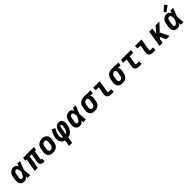

<svg xmlns="http://www.w3.org/2000/svg" viewBox="675 -3217 5851 5851"><g transform="rotate(-45 3600.0 -292.0)"><path d="M223 8Q193 8 163.5 1.5Q134 -5 111 -21.5Q88 -38 73 -62.5Q58 -87 51.5 -115Q45 -143 46 -173.5Q47 -204 52 -234L70 -344Q74 -370 82 -394.5Q90 -419 104 -442Q118 -465 138.5 -484.5Q159 -504 183 -516Q207 -528 232.5 -533Q258 -538 284 -538Q307 -538 328.5 -531.5Q350 -525 367 -511.5Q384 -498 396 -480Q408 -462 416 -442Q423 -464 430.5 -486Q438 -508 445 -530H560Q534 -461 508.5 -392Q483 -323 455 -255Q461 -191 465 -127.5Q469 -64 475 0H360Q360 -18 360 -36.5Q360 -55 360 -74Q347 -57 332 -42Q317 -27 299.5 -15.5Q282 -4 262.5 2Q243 8 223 8ZM223 -102Q241 -102 258 -112.5Q275 -123 288 -138Q301 -153 310.5 -169.5Q320 -186 328.5 -203Q337 -220 344.5 -237.5Q352 -255 359 -273Q358 -289 356 -305Q354 -321 351.5 -336.5Q349 -352 345 -367.5Q341 -383 333.5 -396Q326 -409 313 -418.5Q300 -428 284 -428Q266 -428 250 -418Q234 -408 224 -392.5Q214 -377 208.5 -360Q203 -343 200 -326L182 -216Q180 -204 178.5 -192.5Q177 -181 177.5 -169Q178 -157 180 -145.5Q182 -134 187 -124.5Q192 -115 201.5 -108.5Q211 -102 223 -102Z M1053 8Q1032 8 1011.5 5Q991 2 973 -5.5Q955 -13 940.5 -26Q926 -39 917.5 -56.5Q909 -74 907.5 -94.5Q906 -115 910 -136L957 -420H870L800 0H667L737 -420H679L697 -530H1166L1147 -420H1090L1043 -136Q1042 -129 1043 -122.5Q1044 -116 1048 -111Q1052 -106 1058 -104Q1064 -102 1071 -102H1090V8Z M1456 8Q1424 8 1393 2Q1362 -4 1336 -19Q1310 -34 1291.5 -57.5Q1273 -81 1263.5 -110Q1254 -139 1254 -170.5Q1254 -202 1260 -234L1278 -344Q1282 -372 1292 -398.5Q1302 -425 1319.5 -448.5Q1337 -472 1360.5 -490Q1384 -508 1411 -519Q1438 -530 1465 -535.5Q1492 -541 1520 -541Q1552 -541 1582.5 -533.5Q1613 -526 1639 -511.5Q1665 -497 1683.5 -473Q1702 -449 1711.5 -420.5Q1721 -392 1721 -360Q1721 -328 1716 -296L1697 -186Q1693 -159 1683 -132Q1673 -105 1656 -81.5Q1639 -58 1615.5 -40Q1592 -22 1565 -11Q1538 0 1510.5 4Q1483 8 1456 8ZM1458 -102Q1478 -102 1498 -109Q1518 -116 1533 -131Q1548 -146 1556 -165Q1564 -184 1567 -204L1585 -314Q1589 -334 1588.5 -354.5Q1588 -375 1579.5 -392.5Q1571 -410 1553.5 -419Q1536 -428 1515 -428Q1495 -428 1476 -420.5Q1457 -413 1442 -398.5Q1427 -384 1419 -365Q1411 -346 1408 -326L1390 -216Q1388 -203 1387 -189Q1386 -175 1388 -162.5Q1390 -150 1395.5 -138Q1401 -126 1410 -117.5Q1419 -109 1432 -105.5Q1445 -102 1458 -102Z M1943 205 1977 0Q1933 -10 1897.5 -36.5Q1862 -63 1842.5 -102Q1823 -141 1819 -188Q1815 -235 1823 -280Q1828 -313 1838 -345.5Q1848 -378 1862 -409Q1876 -440 1893 -471Q1910 -502 1930 -530L2031 -471Q2016 -447 2002.5 -422Q1989 -397 1977.5 -371.5Q1966 -346 1957.5 -319.5Q1949 -293 1945 -266Q1941 -243 1941 -219Q1941 -195 1947 -173.5Q1953 -152 1966 -134Q1979 -116 1999 -106L2039 -350Q2043 -373 2050 -395Q2057 -417 2069 -438.5Q2081 -460 2098 -478Q2115 -496 2136 -508Q2157 -520 2180 -525Q2203 -530 2226 -530Q2253 -530 2278.5 -521.5Q2304 -513 2322 -495.5Q2340 -478 2350 -453.5Q2360 -429 2363.5 -403Q2367 -377 2365.5 -349.5Q2364 -322 2360 -294Q2354 -261 2345 -228Q2336 -195 2321.5 -164Q2307 -133 2285.5 -104Q2264 -75 2236 -52.5Q2208 -30 2175.5 -16Q2143 -2 2110 4L2076 205ZM2124 -111Q2151 -125 2171 -149Q2191 -173 2204.5 -199.5Q2218 -226 2226 -254.5Q2234 -283 2238 -311Q2240 -322 2241.5 -333.5Q2243 -345 2243 -356.5Q2243 -368 2242 -379Q2241 -390 2238 -400.5Q2235 -411 2227.5 -419Q2220 -427 2209 -427Q2200 -427 2193 -419.5Q2186 -412 2181.5 -403.5Q2177 -395 2174 -386Q2171 -377 2168.5 -368.5Q2166 -360 2164.5 -351Q2163 -342 2161 -333Z M2623 8Q2593 8 2563.5 1.5Q2534 -5 2511 -21.5Q2488 -38 2473 -62.5Q2458 -87 2451.5 -115Q2445 -143 2446 -173.5Q2447 -204 2452 -234L2470 -344Q2474 -370 2482 -394.5Q2490 -419 2504 -442Q2518 -465 2538.5 -484.5Q2559 -504 2583 -516Q2607 -528 2632.5 -533Q2658 -538 2684 -538Q2707 -538 2728.5 -531.5Q2750 -525 2767 -511.5Q2784 -498 2796 -480Q2808 -462 2816 -442Q2823 -464 2830.5 -486Q2838 -508 2845 -530H2960Q2934 -461 2908.5 -392Q2883 -323 2855 -255Q2861 -191 2865 -127.5Q2869 -64 2875 0H2760Q2760 -18 2760 -36.5Q2760 -55 2760 -74Q2747 -57 2732 -42Q2717 -27 2699.5 -15.5Q2682 -4 2662.5 2Q2643 8 2623 8ZM2623 -102Q2641 -102 2658 -112.5Q2675 -123 2688 -138Q2701 -153 2710.5 -169.5Q2720 -186 2728.5 -203Q2737 -220 2744.5 -237.5Q2752 -255 2759 -273Q2758 -289 2756 -305Q2754 -321 2751.5 -336.5Q2749 -352 2745 -367.5Q2741 -383 2733.5 -396Q2726 -409 2713 -418.5Q2700 -428 2684 -428Q2666 -428 2650 -418Q2634 -408 2624 -392.5Q2614 -377 2608.5 -360Q2603 -343 2600 -326L2582 -216Q2580 -204 2578.5 -192.5Q2577 -181 2577.5 -169Q2578 -157 2580 -145.5Q2582 -134 2587 -124.5Q2592 -115 2601.5 -108.5Q2611 -102 2623 -102Z M3255 8Q3223 8 3192.5 2Q3162 -4 3136 -19Q3110 -34 3091.5 -57.5Q3073 -81 3063.5 -110Q3054 -139 3054 -170.5Q3054 -202 3060 -234L3078 -344Q3082 -371 3092 -397Q3102 -423 3119 -446Q3136 -469 3159.5 -486.5Q3183 -504 3209 -515Q3235 -526 3262 -532Q3289 -538 3316 -538Q3320 -538 3324.5 -538Q3329 -538 3333 -538L3607 -530L3589 -420L3470 -423Q3483 -412 3492 -398Q3501 -384 3506 -367Q3511 -350 3511 -332Q3511 -314 3508 -296L3489 -186Q3485 -159 3475.5 -133Q3466 -107 3450 -83.5Q3434 -60 3411 -41.5Q3388 -23 3362 -11.5Q3336 0 3309 4Q3282 8 3255 8ZM3257 -102Q3276 -102 3295 -109.5Q3314 -117 3328 -132.5Q3342 -148 3349 -166.5Q3356 -185 3359 -204L3377 -314Q3381 -333 3381 -352Q3381 -371 3374.5 -388Q3368 -405 3353.5 -416Q3339 -427 3320 -428H3315Q3313 -428 3311.5 -428Q3310 -428 3309 -428Q3290 -428 3271.5 -419.5Q3253 -411 3239.5 -396Q3226 -381 3218.5 -363Q3211 -345 3208 -326L3190 -216Q3186 -196 3186.5 -176Q3187 -156 3195 -138.5Q3203 -121 3220 -111.5Q3237 -102 3257 -102Z M3969 0Q3946 0 3922.5 -3Q3899 -6 3878 -14.5Q3857 -23 3840 -37.5Q3823 -52 3813 -72.5Q3803 -93 3801.5 -116.5Q3800 -140 3804 -164L3847 -420H3719V-530H3998L3934 -146Q3933 -138 3934.5 -130.5Q3936 -123 3941.5 -118.5Q3947 -114 3954.5 -112Q3962 -110 3969 -110H4073V0Z M4455 8Q4423 8 4392.5 2Q4362 -4 4336 -19Q4310 -34 4291.5 -57.5Q4273 -81 4263.5 -110Q4254 -139 4254 -170.5Q4254 -202 4260 -234L4278 -344Q4282 -371 4292 -397Q4302 -423 4319 -446Q4336 -469 4359.5 -486.5Q4383 -504 4409 -515Q4435 -526 4462 -532Q4489 -538 4516 -538Q4520 -538 4524.5 -538Q4529 -538 4533 -538L4807 -530L4789 -420L4670 -423Q4683 -412 4692 -398Q4701 -384 4706 -367Q4711 -350 4711 -332Q4711 -314 4708 -296L4689 -186Q4685 -159 4675.5 -133Q4666 -107 4650 -83.5Q4634 -60 4611 -41.5Q4588 -23 4562 -11.5Q4536 0 4509 4Q4482 8 4455 8ZM4457 -102Q4476 -102 4495 -109.5Q4514 -117 4528 -132.5Q4542 -148 4549 -166.5Q4556 -185 4559 -204L4577 -314Q4581 -333 4581 -352Q4581 -371 4574.5 -388Q4568 -405 4553.5 -416Q4539 -427 4520 -428H4515Q4513 -428 4511.5 -428Q4510 -428 4509 -428Q4490 -428 4471.5 -419.5Q4453 -411 4439.5 -396Q4426 -381 4418.5 -363Q4411 -345 4408 -326L4390 -216Q4386 -196 4386.5 -176Q4387 -156 4395 -138.5Q4403 -121 4420 -111.5Q4437 -102 4457 -102Z M5169 0Q5146 0 5122.5 -3Q5099 -6 5078 -14.5Q5057 -23 5040 -37.5Q5023 -52 5013 -72.5Q5003 -93 5001.5 -116.5Q5000 -140 5004 -164L5047 -420H4898L4916 -530H5346L5328 -420H5180L5134 -146Q5133 -138 5134.5 -130.5Q5136 -123 5141.5 -118.5Q5147 -114 5154.5 -112Q5162 -110 5169 -110H5273V0Z M5769 0Q5746 0 5722.5 -3Q5699 -6 5678 -14.5Q5657 -23 5640 -37.5Q5623 -52 5613 -72.5Q5603 -93 5601.5 -116.5Q5600 -140 5604 -164L5647 -420H5519V-530H5798L5734 -146Q5733 -138 5734.5 -130.5Q5736 -123 5741.5 -118.5Q5747 -114 5754.5 -112Q5762 -110 5769 -110H5873V0Z M6047 0 6135 -530H6268L6235 -331L6408 -530H6570L6341 -287L6482 0H6340L6269 -142L6247 -187L6204 -142L6181 0Z M6823 8Q6793 8 6763.5 1.5Q6734 -5 6711 -21.5Q6688 -38 6673 -62.5Q6658 -87 6651.5 -115Q6645 -143 6646 -173.5Q6647 -204 6652 -234L6670 -344Q6674 -370 6682 -394.5Q6690 -419 6704 -442Q6718 -465 6738.5 -484.5Q6759 -504 6783 -516Q6807 -528 6832.5 -533Q6858 -538 6884 -538Q6907 -538 6928.5 -531.5Q6950 -525 6967 -511.5Q6984 -498 6996 -480Q7008 -462 7016 -442Q7023 -464 7030.5 -486Q7038 -508 7045 -530H7160Q7134 -461 7108.5 -392Q7083 -323 7055 -255Q7061 -191 7065 -127.5Q7069 -64 7075 0H6960Q6960 -18 6960 -36.5Q6960 -55 6960 -74Q6947 -57 6932 -42Q6917 -27 6899.5 -15.5Q6882 -4 6862.5 2Q6843 8 6823 8ZM6823 -102Q6841 -102 6858 -112.5Q6875 -123 6888 -138Q6901 -153 6910.5 -169.5Q6920 -186 6928.5 -203Q6937 -220 6944.5 -237.5Q6952 -255 6959 -273Q6958 -289 6956 -305Q6954 -321 6951.5 -336.5Q6949 -352 6945 -367.5Q6941 -383 6933.5 -396Q6926 -409 6913 -418.5Q6900 -428 6884 -428Q6866 -428 6850 -418Q6834 -408 6824 -392.5Q6814 -377 6808.5 -360Q6803 -343 6800 -326L6782 -216Q6780 -204 6778.5 -192.5Q6777 -181 6777.5 -169Q6778 -157 6780 -145.5Q6782 -134 6787 -124.5Q6792 -115 6801.5 -108.5Q6811 -102 6823 -102ZM6923 -580 6866 -640 7030 -789 7106 -711Z"/></g></svg>

Font: Iosevka Slab XBdEx
Style: Italic
Weight: 800
Width: 7
Italic angle: -9°
Monospace: yes
Designer: Belleve Invis
Foundry: Belleve Invis
Version: Version 11.1.1; ttfautohint (v1.8.3)